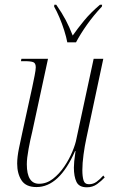

<svg xmlns="http://www.w3.org/2000/svg" viewBox="-20 -786 488 816"><path d="M349 10Q316 10 305 -13Q294 -36 294 -74Q294 -85 295.5 -101Q297 -117 301 -144H299Q232 9 135 9Q90 9 71.5 -19.5Q53 -48 53 -91Q53 -119 61 -157.5Q69 -196 76 -228L117 -415Q122 -439 127 -464Q132 -489 132 -500Q132 -517 122 -521.5Q112 -526 84 -526H69L71 -536H184L117 -226Q109 -194 101.5 -153.5Q94 -113 94 -88Q94 -5 146 -5Q178 -5 205 -26Q232 -47 253 -78Q274 -109 287.5 -141.5Q301 -174 305 -197L378 -536H419L347 -198Q340 -166 335 -129Q330 -92 330 -63Q330 -36 335 -19.5Q340 -3 358 -3Q376 -3 390.5 -13.5Q405 -24 419 -40L425 -32Q411 -17 392.5 -3.5Q374 10 349 10ZM266 -606Q262 -628 253 -656.5Q244 -685 232.5 -712Q221 -739 210 -758L211 -766H219Q244 -730 259.5 -700.5Q275 -671 289 -635Q310 -665 337.5 -698.5Q365 -732 405 -766H414L413 -758Q378 -721 350 -681.5Q322 -642 303 -606Z"/></svg>

Font: Noto Serif Display Condensed ExtraLight
Style: Italic
Weight: 200
Width: 3
Italic angle: -12°
Designer: Monotype Design Team
Foundry: Monotype Imaging Inc.
Version: Version 2.009